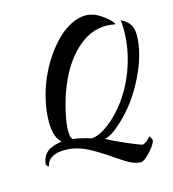

<svg xmlns="http://www.w3.org/2000/svg" viewBox="-139 -854 1098 1220"><g transform="rotate(-15 410.0 -243.5)"><path d="M597.2 -728Q631.3 -712.9 668.5 -681.9Q705.6 -650.9 706.1 -636.2Q672.9 -643.1 644 -643.1Q536.1 -643.1 442.1 -552Q348.1 -460.9 291 -300.8Q268.1 -233.9 254.2 -168.2Q240.2 -102.5 240.2 -59.1Q240.2 -2.4 263.2 -1Q274.9 -1 314.2 8.3Q353.5 17.6 375 24.9Q412.6 23.4 464.1 -10Q515.6 -43.5 564 -98.1Q650.4 -193.8 699.7 -324.5Q749 -455.1 749 -587.9Q749 -635.3 745.1 -652.8Q785.6 -632.8 802.7 -606.2Q819.8 -579.6 819.8 -537.1Q819.8 -416 748.3 -269.8Q676.8 -123.5 568.8 -23.9Q498.5 42 453.1 49.8Q504.9 77.6 581.5 110.8Q658.2 144 676.8 147Q687 146 702.9 134.3Q718.8 122.6 730 106.9Q743.2 124.5 745.1 138.2Q737.8 166 700.4 206.5Q663.1 247.1 639.2 252.9Q604 250.5 575.2 237.3Q546.4 224.1 485.8 182.1Q376 106 314.2 78.9Q252.4 51.8 189 51.8Q134.3 51.8 102.5 71Q70.8 90.3 64.9 127Q49.8 120.1 47.9 107.9Q53.7 57.1 85.7 30.3Q117.7 3.4 183.1 -4.9Q137.2 -44.9 137.2 -145Q137.2 -213.9 153.8 -286.6Q170.4 -359.4 198.5 -424.3Q226.6 -489.3 265.9 -547.6Q305.2 -606 348.6 -648.4Q392.1 -690.9 440.9 -715.6Q489.7 -740.2 536.1 -740.2Q565.9 -740.2 597.2 -728Z"/></g></svg>

Font: Kaushan Script
Style: Regular
Weight: 400
Designer: Pablo Impallari
Foundry: Pablo Impallari
Version: Version 1.002